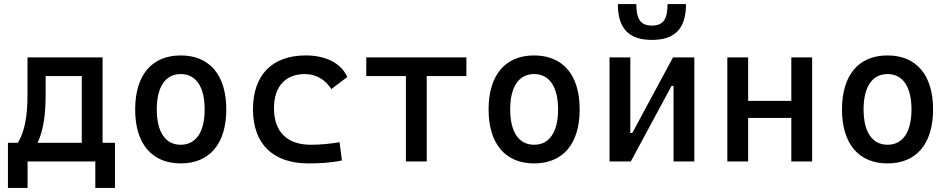

<svg xmlns="http://www.w3.org/2000/svg" viewBox="-20 -803 4728 955"><path d="M19.5 131.8H117.2V0H454.1V131.8H551.8V-92.8H490.2V-517.6H116.7V-329.1C116.7 -225.6 103 -148.4 68.8 -92.8H19.5ZM386.7 -92.8H167C195.8 -153.3 207 -232.4 207 -332.5V-424.8H386.7Z M878.9 9.8C1022.5 9.8 1105.5 -87.9 1105.5 -258.8C1105.5 -429.7 1022.5 -527.3 878.9 -527.3C735.4 -527.3 652.3 -429.7 652.3 -258.8C652.3 -87.9 735.4 9.8 878.9 9.8ZM878.9 -83C802.7 -83 759.8 -146.5 759.8 -258.8C759.8 -371.1 802.7 -434.6 878.9 -434.6C955.1 -434.6 998 -371.1 998 -258.8C998 -146.5 955.1 -83 878.9 -83Z M1514.6 9.8C1568.8 9.8 1627 6.8 1680.7 -4.9L1668.9 -95.7C1623 -87.9 1574.7 -83 1526.4 -83C1408.7 -83 1342.8 -146.5 1342.8 -264.6C1342.8 -373 1399.4 -434.6 1497.1 -434.6C1551.3 -434.6 1598.6 -407.2 1627.9 -359.9L1707.5 -419.9C1676.8 -488.3 1601.6 -527.3 1501 -527.3C1332.5 -527.3 1238.3 -428.7 1238.3 -259.8C1238.3 -85.9 1338.4 9.8 1514.6 9.8Z M1999 0H2102.5V-424.8H2299.8V-517.6H1801.8V-424.8H1999Z M2636.7 9.8C2780.3 9.8 2863.3 -87.9 2863.3 -258.8C2863.3 -429.7 2780.3 -527.3 2636.7 -527.3C2493.2 -527.3 2410.2 -429.7 2410.2 -258.8C2410.2 -87.9 2493.2 9.8 2636.7 9.8ZM2636.7 -83C2560.5 -83 2517.6 -146.5 2517.6 -258.8C2517.6 -371.1 2560.5 -434.6 2636.7 -434.6C2712.9 -434.6 2755.9 -371.1 2755.9 -258.8C2755.9 -146.5 2712.9 -83 2636.7 -83Z M3011.7 0H3117.7L3320.3 -376H3330.1V0H3433.6V-517.6H3327.6L3125 -141.6H3115.2V-517.6H3011.7ZM3222.7 -604.5C3338.4 -604.5 3392.1 -662.1 3392.1 -782.7H3300.3C3300.3 -709.5 3280.3 -675.8 3222.7 -675.8C3166 -675.8 3145 -708 3145 -782.7H3053.2C3053.2 -663.1 3106 -604.5 3222.7 -604.5Z M3916 0H4019.5V-517.6H3916V-301.3H3701.2V-517.6H3597.7V0H3701.2V-216.3H3916Z M4394.5 9.8C4538.1 9.8 4621.1 -87.9 4621.1 -258.8C4621.1 -429.7 4538.1 -527.3 4394.5 -527.3C4251 -527.3 4168 -429.7 4168 -258.8C4168 -87.9 4251 9.8 4394.5 9.8ZM4394.5 -83C4318.4 -83 4275.4 -146.5 4275.4 -258.8C4275.4 -371.1 4318.4 -434.6 4394.5 -434.6C4470.7 -434.6 4513.7 -371.1 4513.7 -258.8C4513.7 -146.5 4470.7 -83 4394.5 -83Z"/></svg>

Font: Cascadia Mono NF
Style: Regular
Weight: 400
Monospace: yes
Designer: Aaron Bell
Foundry: Saja Typeworks
Version: Version 2404.023